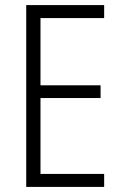

<svg xmlns="http://www.w3.org/2000/svg" viewBox="-20 -734 480 754"><path d="M389 0H83V-714H389V-663H139V-399H375V-349H139V-51H389Z"/></svg>

Font: Noto Sans Sinhala Condensed Light
Style: Regular
Weight: 300
Width: 3
Designer: Jelle Bosma - Monotype Design Team
Foundry: Monotype Imaging Inc.
Version: Version 2.006; ttfautohint (v1.8.4.7-5d5b)